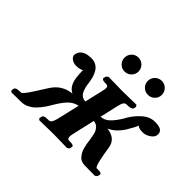

<svg xmlns="http://www.w3.org/2000/svg" viewBox="-135 -835 1048 1048"><g transform="rotate(45 388.5 -311.5)"><path d="M366.7 -531.7Q351.1 -547.4 351.1 -569.8Q351.1 -592.3 366.7 -608.2Q382.3 -624 404.8 -624Q427.2 -624 443.1 -608.2Q459 -592.3 459 -569.8Q459 -547.4 443.1 -531.7Q427.2 -516.1 404.8 -516.1Q382.3 -516.1 366.7 -531.7ZM546.6 -531.7Q530.8 -547.4 530.8 -569.8Q530.8 -592.3 546.6 -608.2Q562.5 -624 585 -624Q607.4 -624 623.3 -608.2Q639.2 -592.3 639.2 -569.8Q639.2 -547.4 623.3 -531.7Q607.4 -516.1 585 -516.1Q562.5 -516.1 546.6 -531.7ZM477.1 -207 446.8 -75.2Q443.8 -62 443.8 -53.2Q443.8 -35.2 458 -35.2H466.8Q479.5 -35.2 487.1 -32Q494.6 -28.8 493.2 -22.9L490.2 -7.8L478 1Q408.2 -1 369.1 -1L263.2 1L255.9 -7.8L259.8 -22.9Q262.7 -35.2 292 -35.2H299.8Q311 -35.2 317.4 -44.7Q323.7 -54.2 329.1 -75.2L359.9 -207Q328.1 -200.2 305.7 -177.7Q283.7 -155.8 258.8 -113.8L241.7 -85.4Q235.4 -75.2 220.9 -56.9Q206.5 -38.6 194.1 -28.1Q181.6 -17.6 163.6 -9Q145.5 -0.5 127 0L47.9 1L41 -7.8L43.9 -22.9Q47.4 -35.2 79.1 -35.2H85.9Q89.8 -35.2 97.9 -43.5Q106 -51.8 118.2 -69.3L138.2 -99.6L160.2 -134.3Q174.8 -157.2 176.8 -160.2Q216.3 -222.7 289.1 -230Q246.6 -249.5 241.2 -317.9Q240.7 -324.2 240.2 -333Q239.7 -341.8 239.3 -347.9Q238.8 -354 238.8 -357.9V-361.8L237.8 -360.8Q225.1 -351.1 193.8 -351.1Q175.3 -351.1 160.6 -362.1Q146 -373 146 -387.2Q146 -388.2 146.5 -390.1Q147 -392.1 147 -393.1Q158.2 -439.9 226.1 -439.9Q247.1 -439.9 262.9 -430.9Q278.8 -421.9 288.1 -406.5Q297.4 -391.1 302.5 -374.5Q307.6 -357.9 310.1 -338.9Q314.9 -295.9 327.9 -273.2Q340.8 -250.5 369.1 -249L395 -359.9Q397.9 -373 397.9 -380.9Q397.9 -397 382.8 -397H375Q361.8 -397 354.7 -400.6Q347.7 -404.3 349.1 -410.2L352.1 -423.8L363.8 -434.1Q433.1 -432.1 469.2 -432.1L579.1 -434.1L585.9 -423.8L583 -410.2Q581.5 -404.3 571.8 -400.6Q562 -397 549.8 -397H542Q530.3 -397 523.4 -388.7Q517.1 -380.4 512.2 -359.9L486.8 -249Q515.6 -250.5 538.8 -272.9Q562 -295.4 587.9 -338.9H586.9Q610.8 -380.9 644.5 -410.4Q678.2 -439.9 717.8 -439.9Q776.9 -439.9 776.9 -404.8Q776.9 -397 775.9 -393.1Q771.5 -377 751 -364Q730.5 -351.1 710 -351.1Q677.7 -351.1 670.9 -360.8L668.9 -361.8Q662.1 -344.2 646 -317.9Q631.3 -289.1 608.6 -265.1Q585.9 -241.2 559.1 -230Q629.4 -222.2 638.2 -160.2Q644 -118.2 653.3 -76.7Q662.6 -35.2 671.9 -35.2H679.2Q685.5 -35.2 690.2 -34.9Q694.8 -34.7 699.5 -33.4Q704.1 -32.2 706.3 -29.5Q708.5 -26.9 708 -22.9L704.1 -7.8L692.9 1L613.8 0Q598.6 0 586.7 -5.4Q574.7 -10.7 566.7 -21.2Q558.6 -31.7 553.2 -41.3Q547.9 -50.8 543.9 -66.7Q540 -82.5 538.6 -90.6Q537.1 -98.6 535.2 -113.8L531.2 -138.2Q530.3 -146 527.1 -158.4Q523.9 -170.9 520.3 -177Q516.6 -183.1 510.7 -190.4Q504.9 -197.8 496.6 -201.4Q488.3 -205.1 477.1 -207Z"/></g></svg>

Font: Linux Libertine G
Style: Bold Italic
Weight: 700
Italic angle: -11.5°
Designer: Philipp H. Poll
Foundry: Philipp H. Poll
Version: Version 4.1.0